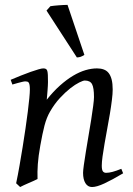

<svg xmlns="http://www.w3.org/2000/svg" viewBox="-20 -732 534 772"><path d="M475.1 -35.2Q430.7 -8.8 399.7 5.6Q368.7 20 350.1 20Q333 20 323.5 4.6Q314 -10.7 314 -37.1Q314 -45.9 317.1 -68.6Q320.3 -91.3 325.2 -121.6Q330.1 -151.9 335.9 -186Q341.8 -220.2 346.7 -251Q351.6 -281.7 354.7 -306.2Q357.9 -330.6 357.9 -341.8Q357.9 -378.9 350.1 -393.6Q342.3 -408.2 320.8 -408.2Q314.5 -408.2 298.6 -400.4Q282.7 -392.6 262.7 -377Q242.7 -361.3 220.9 -337.9Q199.2 -314.5 181.2 -283.2Q167.5 -259.8 158.9 -227.1Q150.4 -194.3 142.1 -147Q134.3 -103.5 132.1 -72.3Q129.9 -41 130.9 -12.2Q124.5 -8.8 115 -4.6Q105.5 -0.5 95.5 3.9Q85.4 8.3 76.2 12.5Q66.9 16.6 61 20L44.9 4.9Q51.8 -27.3 58.3 -64.9Q64.9 -102.5 71 -140.4Q77.1 -178.2 82.5 -215.1Q87.9 -252 91.8 -283Q95.7 -314 97.9 -337.2Q100.1 -360.4 100.1 -372.1Q100.1 -383.3 98.9 -389.9Q97.7 -396.5 95.5 -399.7Q93.3 -402.8 89.8 -403.8Q86.4 -404.8 82 -404.8Q77.6 -404.8 69.1 -402.8Q60.5 -400.9 51.8 -398.4Q43 -396 36.4 -394Q29.8 -392.1 29.8 -392.1L22.9 -411.1Q43.5 -419.9 64.2 -428.2Q85 -436.5 103 -442.9Q121.1 -449.2 134.5 -453.1Q147.9 -457 153.8 -457Q160.6 -457 164.6 -454.8Q168.5 -452.6 170.2 -446.8Q171.9 -440.9 172.4 -430.2Q172.9 -419.4 172.9 -401.9Q172.9 -396.5 172.4 -387.2Q171.9 -377.9 171.1 -367.4Q170.4 -356.9 169.4 -346.9Q168.5 -336.9 168 -331.1Q194.3 -364.3 221.2 -388.2Q248 -412.1 273.9 -427.5Q299.8 -442.9 324 -450Q348.1 -457 370.1 -457Q385.3 -457 397.2 -452.6Q409.2 -448.2 417 -438.2Q424.8 -428.2 429 -411.9Q433.1 -395.5 433.1 -372.1Q433.1 -355 429.9 -329.6Q426.8 -304.2 421.9 -274.7Q417 -245.1 411.1 -213.9Q405.3 -182.6 400.4 -154.3Q395.5 -126 392.3 -102.8Q389.2 -79.6 389.2 -65.9Q389.2 -49.3 393.6 -43.2Q397.9 -37.1 406.7 -37.1Q418 -37.1 432.6 -41Q447.3 -44.9 467.8 -53.2L475.1 -35.2ZM319.3 -511.2Q309.6 -505.4 303.7 -503.4Q297.9 -501.5 289.1 -501L167 -689.5L182.6 -707Q188.5 -708 197.5 -709Q206.5 -710 216.6 -710.7Q226.6 -711.4 235.8 -711.9Q245.1 -712.4 251.5 -712.4L319.3 -511.2Z"/></svg>

Font: Gentium
Style: Italic
Weight: 400
Italic angle: -7°
Designer: J. Victor Gaultney
Version: Version 1.02; 2005; OFL release